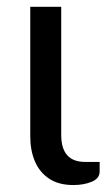

<svg xmlns="http://www.w3.org/2000/svg" viewBox="-20 -526 306 552"><path d="M191 6Q148.5 6 121 -12.5Q93.5 -31 80.2 -62.5Q67 -94 67 -133.5V-506.5H156V-138Q156 -60 225.5 -60.5H266.5V-33Q266.5 -13 243.8 -3.5Q221 6 191 6Z"/></svg>

Font: Verano Sans
Style: Regular
Weight: 400
Designer: Lukasz Dziedzic with Adam Twardoch and Botio Nikoltchev
Foundry: tyPoland Lukasz Dziedzic
Version: Version 3.001;December 28, 2019;FontCreator 12.0.0.2547 64-b